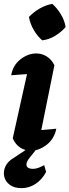

<svg xmlns="http://www.w3.org/2000/svg" viewBox="-31 -773 360 995"><path d="M261 -106Q250 -53 210.5 -22.5Q171 8 128 8Q99 8 74 -8Q49 -24 35 -56L109 -389Q87 -387 67.5 -386Q48 -385 27 -383Q36 -435 75 -465.5Q114 -496 157 -496Q186 -496 211 -480.5Q236 -465 251 -435L183 -99Q223 -102 261 -106ZM240 -753Q266 -730 285 -698Q304 -666 309 -633Q287 -607 255 -587.5Q223 -568 188 -564Q163 -585 144 -617.5Q125 -650 119 -685Q142 -710 174 -728.5Q206 -747 240 -753ZM81 202Q43 202 20 185Q-3 168 -9 142Q-15 116 -3 89.5Q9 63 42 44L146 -25H178L122 45Q102 70 107 86Q112 102 140 102Q154 102 168.5 96.5Q183 91 198 83L208 118Q186 159 152.5 180.5Q119 202 81 202Z"/></svg>

Font: Piazzolla
Style: Bold Italic
Weight: 700
Italic angle: -11.3°
Designer: Juan Pablo del Peral
Foundry: Huerta Tipografica
Version: Version 1.330